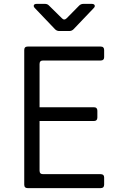

<svg xmlns="http://www.w3.org/2000/svg" viewBox="-20 -970 640 990"><path d="M123 0Q105 0 105 -18V-712Q105 -730 123 -730H499Q517 -730 517 -712V-675Q517 -658 499 -658H202Q184 -658 184 -640V-417H464Q482 -417 482 -399V-364Q482 -346 464 -346H184V-90Q184 -72 202 -72H499Q517 -72 517 -55V-18Q517 0 499 0ZM286 -810Q273 -810 264 -819L160 -928Q152 -936 154.5 -943Q157 -950 169 -950H212Q225 -950 233 -941L299 -876Q311 -863 324 -876L388 -941Q397 -950 410 -950H453Q465 -950 468 -943Q471 -936 463 -928L359 -819Q350 -810 337 -810Z"/></svg>

Font: Pitagon Sans Mono Light
Style: Regular
Weight: 300
Monospace: yes
Designer: Travis Tran
Foundry: Pitagon
Version: Version 1.001; ttfautohint (v1.8.4.7-5d5b);gftools[0.9.26]